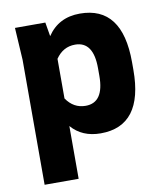

<svg xmlns="http://www.w3.org/2000/svg" viewBox="-83 -610 741 878"><g transform="rotate(-10 287.0 -171.5)"><path d="M347 13Q261 13 211 -45V200H53V-380L44 -530H185L196 -465Q248 -543 347 -543Q544 -543 544 -283V-247Q544 13 347 13ZM301 -407Q245 -407 211 -357V-173Q245 -123 301 -123Q386 -123 386 -247V-283Q386 -407 301 -407Z"/></g></svg>

Font: Cooper Hewitt
Style: Bold
Weight: 711
Designer: Village Type and Design LLC
Foundry: Cooper Hewitt Smithsonian Design Museum
Version: 1.000